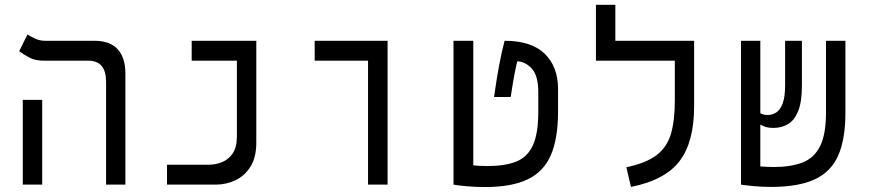

<svg xmlns="http://www.w3.org/2000/svg" viewBox="-20 -752 3556 782"><path d="M412.1 0V-418.9Q412.1 -504.9 339.4 -504.9H157.2Q124 -504.9 100.1 -517.3Q76.2 -529.8 58.1 -543.5L91.8 -611.8Q103 -604 122.3 -595Q141.6 -585.9 163.6 -585.9H364.7Q427.2 -585.9 459 -551.8Q490.7 -517.6 490.7 -452.1V0ZM72.8 0V-345.2H151.9V0Z M660.2 0V-81.1H830.1Q857.9 -81.1 884.3 -91.6Q910.6 -102.1 927.7 -127.2Q944.8 -152.3 944.8 -196.8V-504.9H760.7V-585.9H1023.9V-171.4Q1023.9 -111.3 1000.2 -73.5Q976.6 -35.6 938.7 -17.8Q900.9 0 857.9 0Z M1479 0V-504.9H1261.7V-585.9H1558.6V0Z M1956.1 9.8Q1917.5 9.8 1881.3 6.6Q1845.2 3.4 1827.1 0V-585.9H1907.7V-78.6Q1919.9 -77.1 1934.3 -76.4Q1948.7 -75.7 1965.8 -75.7Q2037.1 -75.7 2082.8 -94Q2128.4 -112.3 2150.4 -160.2Q2172.4 -208 2172.4 -297.4V-376Q2172.4 -444.8 2145.3 -473.4Q2118.2 -502 2086.4 -502Q2082 -483.9 2075.9 -452.6Q2069.8 -421.4 2060.1 -356.9H1992.2Q2002.9 -433.1 2013.2 -487.3Q2023.4 -541.5 2035.2 -585.9Q2144.5 -585.9 2198.7 -533Q2252.9 -480 2252.9 -389.6V-296.9Q2252.9 -188 2223.6 -120.4Q2194.3 -52.7 2129.2 -21.5Q2064 9.8 1956.1 9.8Z M2807.1 -585.9V-318.4Q2807.1 -173.8 2747.8 -95.9Q2688.5 -18.1 2549.8 9.3L2531.2 -70.8Q2612.3 -87.9 2654.8 -120.6Q2697.3 -153.3 2712.9 -207.5Q2728.5 -261.7 2728.5 -343.3V-504.9H2407.2V-732.4H2486.3V-585.9Z M3120.6 9.3Q3083.5 9.3 3050 6.1Q3016.6 2.9 2998 0V-0.5V-585.9H3076.7V-291Q3087.9 -283.7 3106.9 -283.7Q3125.5 -283.7 3141.6 -293.9Q3157.7 -304.2 3167.7 -330.6Q3177.7 -356.9 3177.7 -405.3V-585.9H3246.1V-402.3Q3246.1 -337.4 3231 -299.8Q3215.8 -262.2 3189.7 -246.6Q3163.6 -231 3129.9 -231Q3112.3 -231 3099.9 -234.6Q3087.4 -238.3 3076.7 -244.6V-74.2Q3089.8 -73.2 3103.8 -72.5Q3117.7 -71.8 3131.3 -71.8Q3201.2 -71.8 3248.5 -90.1Q3295.9 -108.4 3320.1 -156.5Q3344.2 -204.6 3344.2 -293.9V-585.9H3423.3V-293.5Q3423.3 -184.6 3393.6 -117.9Q3363.8 -51.3 3297.4 -21Q3231 9.3 3120.6 9.3Z"/></svg>

Font: CaskaydiaMono NF SemiLight
Style: Regular
Weight: 350
Designer: Aaron Bell
Foundry: Saja Typeworks
Version: Version 2111.001; ttfautohint (v1.8.4);Nerd Fonts 3.1.1